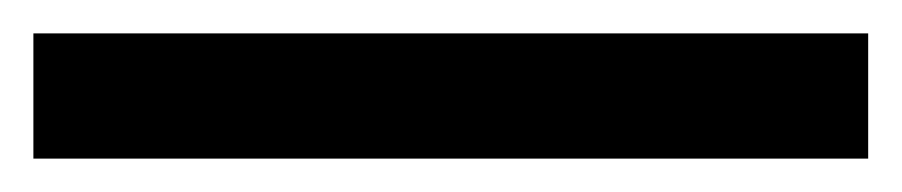

<svg xmlns="http://www.w3.org/2000/svg" viewBox="-20 58 540 115"><path d="M0 153V78H500V153Z"/></svg>

Font: Engraving Unshaded CC
Style: Bold
Weight: 700
Designer: indestructible type*
Foundry: Cowboy Collective
Version: Version 1.000